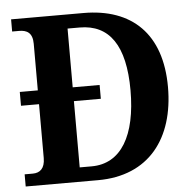

<svg xmlns="http://www.w3.org/2000/svg" viewBox="-51 -766 820 817"><g transform="rotate(-5 358.5 -357.0)"><path d="M26 0H335C553 0 666 -150 666 -369C666 -596 542 -714 335 -714H26V-662H56C89 -662 113 -649 113 -602V-403H36V-344H113V-114C113 -69 91 -52 61 -52H26ZM313 -61H262V-344H377V-403H262V-654H314C440 -654 506 -561 506 -369C506 -177 440 -61 313 -61Z"/></g></svg>

Font: Noto Serif SemiCondensed
Style: Bold
Weight: 700
Width: 4
Designer: Monotype Design Team
Foundry: Monotype Imaging Inc.
Version: Version 2.015